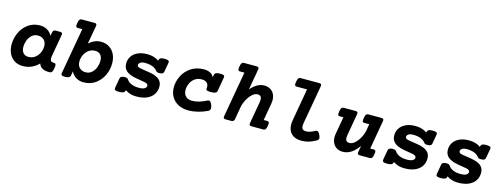

<svg xmlns="http://www.w3.org/2000/svg" viewBox="-17 -1353 5430 2074"><g transform="rotate(15 2698.0 -315.5)"><path d="M568.4 -84Q568.4 -72.8 565.4 -55.2Q560.1 -22.5 551.3 -11.2Q542.5 0 524.9 0H513.2Q472.2 0 443.8 -15.9Q415.5 -31.7 404.3 -64.9Q331.5 10.7 226.6 10.7Q173.8 10.7 134.3 -14.2Q94.7 -39.1 73.2 -83.5Q51.8 -127.9 51.8 -185.5Q51.8 -251 80.1 -314.7Q108.4 -378.4 164.6 -420.2Q220.7 -461.9 299.8 -461.9Q344.2 -461.9 380.1 -440.2Q416 -418.5 434.1 -381.8L440.4 -420.4Q442.9 -437 451.4 -444.1Q460 -451.2 476.6 -451.2H522.5Q536.1 -451.2 542.5 -446.3Q548.8 -441.4 548.8 -430.7Q548.8 -428.2 547.9 -420.4L503.9 -170.9Q502 -160.6 502 -150.4Q502 -109.9 542 -109.9H544.4Q557.1 -109.9 562.7 -104.5Q568.4 -99.1 568.4 -84ZM397.9 -254.9Q397.9 -299.8 372.1 -325.2Q346.2 -350.6 305.2 -350.6Q263.7 -350.6 235.8 -325.7Q208 -300.8 194.8 -263.9Q181.6 -227.1 181.6 -190.9Q181.6 -149.4 202.4 -125Q223.1 -100.6 261.2 -100.6Q302.7 -100.6 334 -123.5Q365.2 -146.5 381.6 -182.4Q397.9 -218.3 397.9 -254.9Z M882.3 -620.1Q882.3 -617.7 881.3 -609.9L845.2 -406.7Q908.2 -461.9 978.5 -461.9Q1031.7 -461.9 1071.8 -437Q1111.8 -412.1 1133.3 -367.7Q1154.8 -323.2 1154.8 -265.6Q1154.8 -200.2 1126.5 -136.5Q1098.1 -72.8 1041.5 -31Q984.9 10.7 905.3 10.7Q858.9 10.7 822.3 -12.2Q785.6 -35.2 767.1 -74.2L758.8 -25.9Q755.9 -9.8 741.2 -2.4Q726.6 4.9 698.7 4.9Q674.8 4.9 665 -0.2Q655.3 -5.4 655.3 -17.6Q655.3 -20 656.2 -25.9L747.1 -540.5H699.7Q686.5 -540.5 680.7 -545.7Q674.8 -550.8 674.8 -564.9Q674.8 -575.2 677.7 -590.3Q681.2 -610.8 686.3 -621.6Q691.4 -632.3 698.5 -636.5Q705.6 -640.6 717.3 -640.6H856Q869.6 -640.6 876 -635.7Q882.3 -630.9 882.3 -620.1ZM807.1 -196.3Q807.1 -150.9 833 -125.5Q858.9 -100.1 900.4 -100.1Q941.9 -100.1 970 -125.5Q998 -150.9 1011.5 -188.2Q1024.9 -225.6 1024.9 -260.3Q1024.9 -302.7 1003.7 -326.9Q982.4 -351.1 944.3 -351.1Q902.3 -351.1 871.3 -328.1Q840.3 -305.2 823.7 -269.3Q807.1 -233.4 807.1 -196.3Z M1741.2 -437.5Q1741.2 -433.6 1740.7 -431.2L1722.7 -328.1Q1719.7 -311.5 1708 -304.4Q1696.3 -297.4 1672.4 -297.4Q1646 -297.4 1638.7 -307.6Q1615.2 -338.4 1580.3 -351.3Q1545.4 -364.3 1496.6 -364.3Q1462.9 -364.3 1445.3 -352.1Q1427.7 -339.8 1427.7 -322.3Q1427.7 -311 1436.3 -304.7Q1444.8 -298.3 1462.4 -294.4Q1473.1 -292 1512.7 -286.1Q1562.5 -279.3 1597.2 -271.7Q1631.8 -264.2 1659.2 -248.5Q1684.6 -233.9 1698.5 -211.2Q1712.4 -188.5 1712.4 -153.8Q1712.4 -110.8 1690.7 -73.7Q1668.9 -36.6 1620.6 -12.9Q1572.3 10.7 1496.1 10.7Q1459.5 10.7 1429.7 1.5Q1399.9 -7.8 1371.6 -26.4L1370.6 -20Q1368.2 -3.9 1352.5 3.4Q1336.9 10.7 1305.7 10.7Q1277.8 10.7 1265.4 5.1Q1252.9 -0.5 1252.9 -13.7Q1252.9 -17.6 1253.4 -20L1272.5 -128.9Q1275.4 -145 1288.1 -152.3Q1300.8 -159.7 1324.7 -159.7Q1354.5 -159.7 1362.8 -146Q1382.3 -115.2 1417.7 -101.1Q1453.1 -86.9 1498.5 -86.9Q1543.5 -86.9 1564 -99.6Q1584.5 -112.3 1584.5 -131.3Q1584.5 -153.3 1548.8 -161.6Q1536.6 -164.6 1498 -170.4Q1447.3 -178.2 1414.1 -186.3Q1380.9 -194.3 1354 -210.4Q1328.6 -225.6 1314.7 -249Q1300.8 -272.5 1300.8 -307.6Q1300.8 -348.6 1322.5 -383.8Q1344.2 -418.9 1388.9 -440.4Q1433.6 -461.9 1498 -461.9Q1573.7 -461.9 1627 -423.8L1628.4 -431.2Q1631.8 -447.8 1644.8 -454.8Q1657.7 -461.9 1688.5 -461.9Q1716.3 -461.9 1728.8 -456.3Q1741.2 -450.7 1741.2 -437.5Z M2360.4 -439Q2360.4 -437 2359.4 -431.2L2332 -274.4Q2329.1 -257.8 2312.7 -250.7Q2296.4 -243.7 2261.7 -243.7Q2232.4 -243.7 2220.7 -249Q2209 -254.4 2209 -266.6Q2209 -268.6 2210 -274.4Q2210.9 -278.8 2210.9 -288.1Q2210.9 -315.4 2191.7 -333.3Q2172.4 -351.1 2135.7 -351.1Q2090.3 -351.1 2058.3 -327.9Q2026.4 -304.7 2010.3 -269Q1994.1 -233.4 1994.1 -196.3Q1994.1 -151.4 2020 -125.7Q2045.9 -100.1 2091.8 -100.1Q2129.4 -100.1 2170.7 -112.3Q2211.9 -124.5 2252.9 -146Q2261.2 -150.4 2268.1 -150.4Q2289.1 -150.4 2304.2 -109.9Q2311.5 -89.4 2311.5 -75.2Q2311.5 -63 2306.2 -54.7Q2300.8 -46.4 2289.6 -40.5Q2240.7 -16.6 2185.3 -2.9Q2129.9 10.7 2079.6 10.7Q2014.2 10.7 1965.3 -15.1Q1916.5 -41 1890.4 -86.7Q1864.3 -132.3 1864.3 -189.9Q1864.3 -256.8 1895.8 -319.6Q1927.2 -382.3 1987.8 -422.1Q2048.3 -461.9 2130.9 -461.9Q2170.9 -461.9 2200.9 -446.5Q2231 -431.2 2242.2 -402.3L2247.1 -431.2Q2250 -447.8 2265.4 -454.8Q2280.8 -461.9 2312 -461.9Q2338.9 -461.9 2349.6 -456.5Q2360.4 -451.2 2360.4 -439Z M2695.8 -620.1Q2695.8 -617.7 2694.8 -609.9L2653.8 -377.9Q2726.1 -461.9 2805.2 -461.9Q2843.8 -461.9 2872.1 -445.3Q2900.4 -428.7 2915.8 -398.9Q2931.2 -369.1 2931.2 -330.1Q2931.2 -314.5 2927.7 -293L2894 -100.1H2931.6Q2944.3 -100.1 2950.2 -95Q2956.1 -89.8 2956.1 -75.7Q2956.1 -65.9 2953.1 -49.8Q2949.7 -29.3 2944.8 -18.6Q2939.9 -7.8 2932.9 -3.9Q2925.8 0 2914.1 0H2785.2Q2771.5 0 2765.1 -4.9Q2758.8 -9.8 2758.8 -20.5Q2758.8 -22.9 2759.8 -30.8L2802.2 -273.9Q2805.2 -289.6 2805.2 -302.2Q2805.2 -326.2 2794.2 -338.6Q2783.2 -351.1 2758.8 -351.1Q2730.5 -351.1 2700.2 -324Q2669.9 -296.9 2646.7 -253.7Q2623.5 -210.4 2615.7 -165L2592.8 -30.8Q2589.8 -14.2 2581.5 -7.1Q2573.2 0 2556.6 0H2496.1Q2482.4 0 2476.1 -4.9Q2469.7 -9.8 2469.7 -20.5Q2469.7 -22.9 2470.7 -30.8L2560.5 -540.5H2513.2Q2500 -540.5 2494.1 -545.7Q2488.3 -550.8 2488.3 -564.9Q2488.3 -575.2 2491.2 -590.3Q2494.6 -610.8 2499.8 -621.6Q2504.9 -632.3 2512 -636.5Q2519 -640.6 2530.8 -640.6H2669.4Q2683.1 -640.6 2689.5 -635.7Q2695.8 -630.9 2695.8 -620.1Z M3396 -620.1Q3396 -617.7 3395 -609.9L3318.4 -176.3Q3315.9 -160.6 3315.9 -150.4Q3315.9 -124.5 3327.9 -112.3Q3339.8 -100.1 3363.3 -100.1Q3387.2 -100.1 3409.4 -106.9Q3431.6 -113.8 3462.4 -130.4Q3472.2 -135.7 3480 -135.7Q3490.7 -135.7 3499 -127Q3507.3 -118.2 3515.6 -99.6Q3525.9 -76.7 3525.9 -65.4Q3525.9 -47.9 3505.9 -36.1Q3460 -10.3 3422.9 0.2Q3385.7 10.7 3342.8 10.7Q3271.5 10.7 3232.2 -26.9Q3192.9 -64.5 3192.9 -132.8Q3192.9 -154.8 3197.3 -179.7L3260.7 -540.5H3147Q3133.8 -540.5 3127.9 -545.7Q3122.1 -550.8 3122.1 -564.9Q3122.1 -575.2 3125 -590.3Q3128.4 -610.8 3133.5 -621.6Q3138.7 -632.3 3145.8 -636.5Q3152.8 -640.6 3164.6 -640.6H3369.6Q3383.3 -640.6 3389.6 -635.7Q3396 -630.9 3396 -620.1Z M4142.1 -430.7Q4142.1 -428.2 4141.1 -420.4L4085 -100.1H4122.6Q4135.7 -100.1 4141.6 -95Q4147.5 -89.8 4147.5 -75.7Q4147.5 -65.9 4144.5 -50.3Q4141.1 -29.8 4136 -19Q4130.9 -8.3 4123.8 -4.2Q4116.7 0 4105 0H3995.6Q3981.9 0 3975.6 -4.9Q3969.2 -9.8 3969.2 -20.5Q3969.2 -22.9 3970.2 -30.8L3982.4 -101.6Q3940.4 -43.5 3897 -16.4Q3853.5 10.7 3806.6 10.7Q3768.1 10.7 3739.7 -5.9Q3711.4 -22.5 3696 -52.5Q3680.7 -82.5 3680.7 -121.6Q3680.7 -140.6 3684.1 -158.2L3717.8 -351.1H3680.2Q3667 -351.1 3661.1 -356.4Q3655.3 -361.8 3655.3 -376Q3655.3 -386.2 3658.2 -401.4Q3661.6 -421.9 3666.7 -432.6Q3671.9 -443.4 3679 -447.3Q3686 -451.2 3697.8 -451.2H3826.7Q3840.3 -451.2 3846.7 -446.3Q3853 -441.4 3853 -430.7Q3853 -428.2 3852.1 -420.4L3809.6 -177.2Q3806.6 -162.1 3806.6 -148.9Q3806.6 -125 3817.6 -112.5Q3828.6 -100.1 3853 -100.1Q3881.3 -100.1 3911.9 -127.2Q3942.4 -154.3 3965.6 -197.8Q3988.8 -241.2 3996.1 -286.1L4006.8 -351.1H3954.6Q3941.4 -351.1 3935.5 -356.4Q3929.7 -361.8 3929.7 -376Q3929.7 -386.2 3932.6 -401.4Q3936 -421.9 3941.2 -432.6Q3946.3 -443.4 3953.4 -447.3Q3960.4 -451.2 3972.2 -451.2H4115.7Q4129.4 -451.2 4135.7 -446.3Q4142.1 -441.4 4142.1 -430.7Z M4739.3 -437.5Q4739.3 -433.6 4738.8 -431.2L4720.7 -328.1Q4717.8 -311.5 4706.1 -304.4Q4694.3 -297.4 4670.4 -297.4Q4644 -297.4 4636.7 -307.6Q4613.3 -338.4 4578.4 -351.3Q4543.5 -364.3 4494.6 -364.3Q4460.9 -364.3 4443.4 -352.1Q4425.8 -339.8 4425.8 -322.3Q4425.8 -311 4434.3 -304.7Q4442.9 -298.3 4460.4 -294.4Q4471.2 -292 4510.7 -286.1Q4560.5 -279.3 4595.2 -271.7Q4629.9 -264.2 4657.2 -248.5Q4682.6 -233.9 4696.5 -211.2Q4710.4 -188.5 4710.4 -153.8Q4710.4 -110.8 4688.7 -73.7Q4667 -36.6 4618.7 -12.9Q4570.3 10.7 4494.1 10.7Q4457.5 10.7 4427.7 1.5Q4397.9 -7.8 4369.6 -26.4L4368.7 -20Q4366.2 -3.9 4350.6 3.4Q4335 10.7 4303.7 10.7Q4275.9 10.7 4263.4 5.1Q4251 -0.5 4251 -13.7Q4251 -17.6 4251.5 -20L4270.5 -128.9Q4273.4 -145 4286.1 -152.3Q4298.8 -159.7 4322.8 -159.7Q4352.5 -159.7 4360.8 -146Q4380.4 -115.2 4415.8 -101.1Q4451.2 -86.9 4496.6 -86.9Q4541.5 -86.9 4562 -99.6Q4582.5 -112.3 4582.5 -131.3Q4582.5 -153.3 4546.9 -161.6Q4534.7 -164.6 4496.1 -170.4Q4445.3 -178.2 4412.1 -186.3Q4378.9 -194.3 4352.1 -210.4Q4326.7 -225.6 4312.7 -249Q4298.8 -272.5 4298.8 -307.6Q4298.8 -348.6 4320.6 -383.8Q4342.3 -418.9 4387 -440.4Q4431.6 -461.9 4496.1 -461.9Q4571.8 -461.9 4625 -423.8L4626.5 -431.2Q4629.9 -447.8 4642.8 -454.8Q4655.8 -461.9 4686.5 -461.9Q4714.4 -461.9 4726.8 -456.3Q4739.3 -450.7 4739.3 -437.5Z M5338.9 -437.5Q5338.9 -433.6 5338.4 -431.2L5320.3 -328.1Q5317.4 -311.5 5305.7 -304.4Q5293.9 -297.4 5270 -297.4Q5243.7 -297.4 5236.3 -307.6Q5212.9 -338.4 5178 -351.3Q5143.1 -364.3 5094.2 -364.3Q5060.5 -364.3 5043 -352.1Q5025.4 -339.8 5025.4 -322.3Q5025.4 -311 5033.9 -304.7Q5042.5 -298.3 5060.1 -294.4Q5070.8 -292 5110.4 -286.1Q5160.2 -279.3 5194.8 -271.7Q5229.5 -264.2 5256.8 -248.5Q5282.2 -233.9 5296.1 -211.2Q5310.1 -188.5 5310.1 -153.8Q5310.1 -110.8 5288.3 -73.7Q5266.6 -36.6 5218.3 -12.9Q5169.9 10.7 5093.8 10.7Q5057.1 10.7 5027.3 1.5Q4997.6 -7.8 4969.2 -26.4L4968.3 -20Q4965.8 -3.9 4950.2 3.4Q4934.6 10.7 4903.3 10.7Q4875.5 10.7 4863 5.1Q4850.6 -0.5 4850.6 -13.7Q4850.6 -17.6 4851.1 -20L4870.1 -128.9Q4873 -145 4885.7 -152.3Q4898.4 -159.7 4922.4 -159.7Q4952.1 -159.7 4960.4 -146Q4980 -115.2 5015.4 -101.1Q5050.8 -86.9 5096.2 -86.9Q5141.1 -86.9 5161.6 -99.6Q5182.1 -112.3 5182.1 -131.3Q5182.1 -153.3 5146.5 -161.6Q5134.3 -164.6 5095.7 -170.4Q5044.9 -178.2 5011.7 -186.3Q4978.5 -194.3 4951.7 -210.4Q4926.3 -225.6 4912.4 -249Q4898.4 -272.5 4898.4 -307.6Q4898.4 -348.6 4920.2 -383.8Q4941.9 -418.9 4986.6 -440.4Q5031.2 -461.9 5095.7 -461.9Q5171.4 -461.9 5224.6 -423.8L5226.1 -431.2Q5229.5 -447.8 5242.4 -454.8Q5255.4 -461.9 5286.1 -461.9Q5314 -461.9 5326.4 -456.3Q5338.9 -450.7 5338.9 -437.5Z"/></g></svg>

Font: Courier Prime
Style: Bold Italic
Weight: 700
Italic angle: -10°
Designer: Alan Dague-Greene
Foundry: Quote-Unquote Apps
Version: Version 3.018